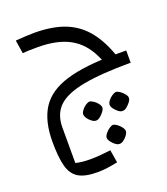

<svg xmlns="http://www.w3.org/2000/svg" viewBox="-137 -576 822 943"><g transform="rotate(-20 273.5 -104.0)"><path d="M211 271Q146 271 112 250.5Q78 230 65.5 182.5Q53 135 53 55Q53 -54 95.5 -119.5Q138 -185 235 -214Q332 -243 491 -243L547 -179Q391 -179 297.5 -161Q204 -143 163.5 -103Q123 -63 123 5V191Q140 195 158.5 197Q177 199 199 199Q221 199 247.5 197Q274 195 306 191L317 258Q288 264 261.5 267.5Q235 271 211 271ZM547 -179Q487 -179 458 -196.5Q429 -214 410 -261Q375 -336 310.5 -371.5Q246 -407 144 -407Q121 -407 101 -406.5Q81 -406 65 -404L54 -474Q79 -476 103.5 -477.5Q128 -479 151 -479Q242 -479 306.5 -455Q371 -431 416 -379Q461 -327 491 -243H547ZM360 177Q351 178 339.5 169.5Q328 161 319 149Q310 137 310 128Q310 119 318.5 107.5Q327 96 339 87.5Q351 79 360 78Q370 79 381.5 87.5Q393 96 401.5 107.5Q410 119 410 128Q410 137 401.5 149Q393 161 381 169.5Q369 178 360 177ZM291 30Q282 31 270 22.5Q258 14 249.5 2Q241 -10 241 -20Q241 -29 249.5 -40.5Q258 -52 269.5 -60Q281 -68 291 -69Q300 -68 312 -60Q324 -52 332.5 -40.5Q341 -29 341 -20Q341 -11 332 1Q323 13 311.5 22Q300 31 291 30ZM429 30Q420 31 408.5 22.5Q397 14 388 2Q379 -10 379 -20Q379 -29 387.5 -40.5Q396 -52 408 -60Q420 -68 429 -69Q439 -68 450.5 -60Q462 -52 471 -40.5Q480 -29 480 -20Q480 -11 471 1Q462 13 450.5 22Q439 31 429 30Z"/></g></svg>

Font: Changa ExtraLight Light
Style: Regular
Weight: 300
Version: Version 3.002; ttfautohint (v1.8.2)